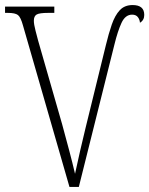

<svg xmlns="http://www.w3.org/2000/svg" viewBox="-20 -740 591 760"><path d="M71 -639Q62 -672 51 -680.5Q40 -689 11 -689H0V-714H195V-689H171Q136 -689 125 -682.5Q114 -676 114 -658Q114 -644 120.5 -619Q127 -594 131 -579L226 -248Q241 -193 254 -144Q267 -95 277 -52Q287 -98 297.5 -144.5Q308 -191 319 -235L399 -561Q410 -607 422.5 -643Q435 -679 454 -699.5Q473 -720 505 -720Q551 -720 551 -681Q551 -660 534 -650Q533 -663 525.5 -672.5Q518 -682 503 -682Q476 -682 461 -649.5Q446 -617 433 -564L292 0H255Z"/></svg>

Font: Noto Serif Condensed ExtraLight
Style: Regular
Weight: 200
Width: 3
Designer: Monotype Design Team
Foundry: Monotype Imaging Inc.
Version: Version 2.013; ttfautohint (v1.8.4.7-5d5b)